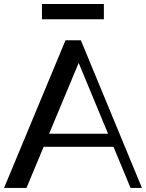

<svg xmlns="http://www.w3.org/2000/svg" viewBox="-20 -929 722 949"><path d="M0 0 303.8 -730H379.7L681.6 0H625.3L354.7 -652.2L380.6 -646L110.8 0ZM175.3 -203.5V-267.9H548.7V-203.5ZM187.4 -833.9V-909.1H493.4V-833.9Z"/></svg>

Font: Savate ExtraLight
Style: Regular
Weight: 200
Designer: Max Esnée
Foundry: Plomb Type
Version: Version 2.000